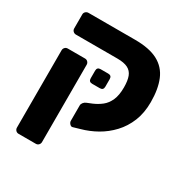

<svg xmlns="http://www.w3.org/2000/svg" viewBox="-173 -713 1011 1047"><g transform="rotate(30 332.0 -190.0)"><path d="M86 191Q75 191 68 183.5Q61 176 61 166V-321Q61 -331 68 -338.5Q75 -346 86 -346H194Q205 -346 212 -338.5Q219 -331 219 -321V166Q219 176 212 183.5Q205 191 194 191ZM323 12Q314 15 305.5 6Q297 -3 297 -13V-110Q297 -119 304 -128Q311 -137 322 -141L354 -154Q382 -166 405.5 -184.5Q429 -203 443 -234.5Q457 -266 457 -315Q457 -358 447 -384Q437 -410 413 -422Q389 -434 347 -434H86Q76 -434 68.5 -441Q61 -448 61 -459V-547Q61 -557 68.5 -564Q76 -571 86 -571H380Q470 -571 523.5 -542.5Q577 -514 600.5 -457.5Q624 -401 624 -319Q624 -251 602.5 -198Q581 -145 544 -105.5Q507 -66 461 -40Q415 -14 364 0ZM297 -246Q275 -246 275 -268V-316Q275 -338 297 -338H345Q367 -338 367 -316V-268Q367 -246 345 -246Z"/></g></svg>

Font: DVN-Rubik
Style: Bold
Weight: 700
Designer: Hubert and Fischer
Foundry: Hubert & Fischer
Version: Version 2.102